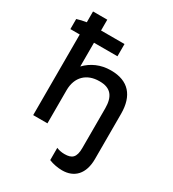

<svg xmlns="http://www.w3.org/2000/svg" viewBox="-217 -837 1039 1155"><g transform="rotate(30 302.5 -259.5)"><path d="M83 0H182V-230C182 -323 240 -376 326 -376H330C406 -376 438 -333 438 -252V24C438 90 414 109 363 109C342 109 323 105 307 98V183C334 195 372 201 399 201C484 201 537 146 537 43V-271C537 -397 476 -467 356 -467H353C284 -467 225 -440 182 -395V-560H345V-645H182V-720H83V-645C61 -642 37 -636 18 -630V-560H83Z"/></g></svg>

Font: Fixel Text Medium
Style: Regular
Weight: 500
Width: 4
Designer: AlfaBravo + MacPaw
Foundry: Kyrylo Tkachov, Marchela Mozhyna, Serhii Makarenko, Maria Weinstein, Zakhar Kryvoshyya
Version: Version 1.211